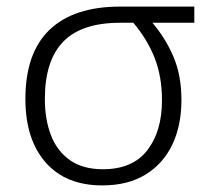

<svg xmlns="http://www.w3.org/2000/svg" viewBox="-20 -552 633 582"><path d="M530 -249Q530 -172 502.5 -114Q475 -56 421.5 -23Q368 10 290 10Q179 10 118 -60Q57 -130 57 -252Q57 -392 130.5 -462Q204 -532 344 -532H569V-483H442Q482 -436 506 -379.5Q530 -323 530 -249ZM116 -252Q116 -190 134.5 -142Q153 -94 192 -66.5Q231 -39 292 -39Q382 -39 426.5 -96.5Q471 -154 471 -248Q471 -320 448.5 -377Q426 -434 384 -483H344Q227 -483 171.5 -425.5Q116 -368 116 -252Z"/></svg>

Font: BC Sans Light
Style: Regular
Weight: 300
Designer: Monotype Design Team
Foundry: Monotype Imaging Inc.
Version: Version 2.000;GOOG;noto-source:20170915:90ef993387c0